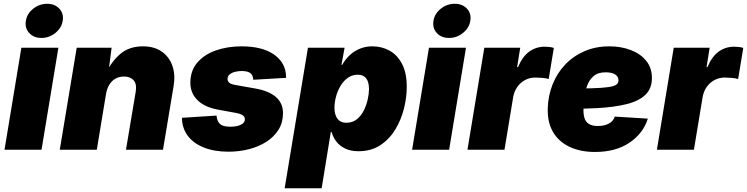

<svg xmlns="http://www.w3.org/2000/svg" viewBox="-20 -794 3961 1018"><path d="M3.9 0 93.3 -541H289.6L200.2 0ZM199.7 -592.8Q158.7 -592.8 134.8 -619.1Q110.8 -645.5 117.2 -683.6Q123 -721.7 156 -747.8Q189 -773.9 230 -773.9Q271 -773.9 294.9 -747.8Q318.8 -721.7 312.5 -683.6Q306.6 -646 273.7 -619.4Q240.7 -592.8 199.7 -592.8Z M542 -294.9 493.2 0H296.9L386.7 -541H571.8L553.7 -400.9L542.5 -407.2Q572.3 -469.7 619.1 -509Q666 -548.3 737.3 -548.3Q797.9 -548.3 837.6 -520.5Q877.4 -492.7 894 -445.1Q910.6 -397.5 900.4 -337.4L844.2 0H647.9L699.7 -308.6Q706.1 -349.1 688.2 -368.7Q670.4 -388.2 637.7 -388.2Q611.3 -388.2 591.3 -376.5Q571.3 -364.7 558.8 -343.5Q546.4 -322.3 542 -294.9Z M1191.9 10.3Q1116.7 10.3 1061.3 -11.7Q1005.9 -33.7 975.8 -73.7Q945.8 -113.8 944.8 -167Q944.8 -168 944.8 -168.5Q944.8 -168.9 944.8 -169.4L1127.9 -181.2Q1131.3 -149.9 1147 -136Q1162.6 -122.1 1202.1 -122.1Q1219.2 -122.1 1236.6 -125.7Q1253.9 -129.4 1266.1 -138.2Q1278.3 -147 1278.3 -162.1Q1278.3 -174.8 1266.8 -182.9Q1255.4 -190.9 1228 -195.8L1134.3 -212.9Q1063 -226.6 1026.1 -263.9Q989.3 -301.3 989.3 -355Q989.3 -419.4 1026.4 -462.4Q1063.5 -505.4 1125.2 -526.9Q1187 -548.3 1260.3 -548.3Q1371.6 -548.3 1433.6 -504.4Q1495.6 -460.4 1496.6 -387.2Q1496.6 -385.7 1496.6 -384.3Q1496.6 -382.8 1496.6 -381.3L1322.8 -371.1Q1321.3 -397.5 1305.9 -407.5Q1290.5 -417.5 1261.2 -417.5Q1245.6 -417.5 1228.3 -413.6Q1210.9 -409.7 1198.7 -400.4Q1186.5 -391.1 1186.5 -375Q1186.5 -364.7 1194.6 -356.4Q1202.6 -348.1 1226.1 -343.8L1334 -324.7Q1406.2 -312 1443.4 -279.3Q1480.5 -246.6 1480.5 -193.8Q1480.5 -144.5 1456.8 -106.4Q1433.1 -68.4 1392.3 -42.2Q1351.6 -16.1 1299.6 -2.9Q1247.6 10.3 1191.9 10.3Z M1489.3 204.1 1612.8 -541H1807.1L1790.5 -450.2H1794.4Q1810.1 -478.5 1833.5 -500.7Q1856.9 -522.9 1887.5 -535.6Q1918 -548.3 1954.1 -548.3Q2004.9 -548.3 2046.1 -525.1Q2087.4 -502 2112.1 -454.3Q2136.7 -406.7 2136.7 -334Q2136.7 -278.8 2122.1 -219.2Q2107.4 -159.7 2076.4 -108.2Q2045.4 -56.6 1996.8 -24.4Q1948.2 7.8 1880.4 7.8Q1840.3 7.8 1811 -6.1Q1781.7 -20 1763.9 -42.7Q1746.1 -65.4 1738.8 -93.3H1733.9L1685.5 204.1ZM1815.4 -143.1Q1849.1 -143.1 1872.1 -161.6Q1895 -180.2 1909.2 -208.7Q1923.3 -237.3 1929.9 -267.6Q1936.5 -297.9 1936.5 -321.8Q1936.5 -358.4 1921.9 -378.2Q1907.2 -397.9 1877.4 -397.9Q1847.7 -397.9 1824.5 -381.6Q1801.3 -365.2 1785.4 -338.6Q1769.5 -312 1761.5 -281.5Q1753.4 -251 1753.4 -222.2Q1753.4 -185.1 1769.5 -164.1Q1785.6 -143.1 1815.4 -143.1Z M2165 0 2254.4 -541H2450.7L2361.3 0ZM2360.8 -592.8Q2319.8 -592.8 2295.9 -619.1Q2272 -645.5 2278.3 -683.6Q2284.2 -721.7 2317.1 -747.8Q2350.1 -773.9 2391.1 -773.9Q2432.1 -773.9 2456.1 -747.8Q2480 -721.7 2473.6 -683.6Q2467.8 -646 2434.8 -619.4Q2401.9 -592.8 2360.8 -592.8Z M2458.5 0 2547.9 -541H2738.3L2721.7 -438H2726.6Q2750.5 -495.1 2786.6 -520.8Q2822.8 -546.4 2867.7 -546.4Q2880.9 -546.4 2893.1 -544.9Q2905.3 -543.5 2916.5 -540L2889.2 -375Q2876 -379.4 2855 -381.1Q2834 -382.8 2818.4 -382.8Q2789.1 -382.8 2764.4 -369.9Q2739.7 -356.9 2722.9 -333.3Q2706.1 -309.6 2700.7 -277.8L2654.8 0Z M3134.8 11.7Q3056.2 11.7 2998.8 -15.9Q2941.4 -43.5 2911.6 -95.2Q2881.8 -147 2884.3 -220.2Q2886.2 -286.6 2909.7 -345.9Q2933.1 -405.3 2975.8 -450.7Q3018.6 -496.1 3078.1 -522.2Q3137.7 -548.3 3210.9 -548.3Q3272.9 -548.3 3324.2 -528.8Q3375.5 -509.3 3406 -471.9Q3436.5 -434.6 3436.5 -380.4Q3436.5 -324.2 3401.6 -291Q3366.7 -257.8 3301.5 -241.7Q3236.3 -225.6 3145.3 -220.7Q3054.2 -215.8 2941.4 -215.8L2959.5 -324.2Q3056.6 -324.2 3116 -325.9Q3175.3 -327.6 3206.3 -332.3Q3237.3 -336.9 3248.3 -345.5Q3259.3 -354 3259.3 -367.2Q3259.3 -388.2 3241.5 -399.4Q3223.6 -410.6 3190.4 -410.6Q3149.4 -410.6 3126 -389.4Q3102.5 -368.2 3091.8 -336.4Q3081.1 -304.7 3077.6 -271.7Q3074.2 -238.8 3073.7 -215.3Q3072.8 -189.5 3078.6 -169.2Q3084.5 -148.9 3101.3 -137.5Q3118.2 -126 3150.4 -126Q3184.6 -126 3208.5 -138.9Q3232.4 -151.9 3239.7 -175.8L3415 -165Q3390.1 -86.4 3317.4 -37.4Q3244.6 11.7 3134.8 11.7Z M3462.9 0 3552.2 -541H3742.7L3726.1 -438H3731Q3754.9 -495.1 3791 -520.8Q3827.1 -546.4 3872.1 -546.4Q3885.3 -546.4 3897.5 -544.9Q3909.7 -543.5 3920.9 -540L3893.6 -375Q3880.4 -379.4 3859.4 -381.1Q3838.4 -382.8 3822.8 -382.8Q3793.5 -382.8 3768.8 -369.9Q3744.1 -356.9 3727.3 -333.3Q3710.4 -309.6 3705.1 -277.8L3659.2 0Z"/></svg>

Font: Inter 17pt Black
Style: Italic
Weight: 900
Italic angle: -9.3988°
Version: Version 4.001;git-66647c0bb